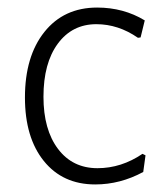

<svg xmlns="http://www.w3.org/2000/svg" viewBox="-20 -482 443 508"><path d="M237 -462Q307 -462 363 -428L352 -383L345 -382Q293 -418 235 -418Q171 -418 133 -366.5Q95 -315 95 -226Q95 -139 133.5 -88Q172 -37 238 -37Q301 -37 357 -75L365 -71L359 -27Q298 6 232 6Q146 6 96 -56Q46 -118 46 -224Q46 -333 97.5 -397.5Q149 -462 237 -462Z"/></svg>

Font: Alegreya Sans Light
Style: Regular
Weight: 300
Designer: Juan Pablo del Peral
Foundry: Huerta Tipografica
Version: Version 2.007